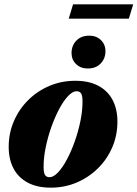

<svg xmlns="http://www.w3.org/2000/svg" viewBox="-20 -848 632 883"><path d="M326 -476.5Q390 -476.5 433.2 -453Q476.5 -429.5 498.2 -387.5Q520 -345.5 520 -289.5Q520 -225 496 -169.8Q472 -114.5 429.5 -73Q387 -31.5 331.8 -8.2Q276.5 15 214 15Q150 15 106.8 -8.5Q63.5 -32 41.8 -74Q20 -116 20 -172Q20 -236 44 -291.2Q68 -346.5 110.2 -388.2Q152.5 -430 207.8 -453.2Q263 -476.5 326 -476.5ZM207.5 -33Q226 -33 246.8 -55Q267.5 -77 287.5 -114.2Q307.5 -151.5 323.8 -197.5Q340 -243.5 349.8 -291Q359.5 -338.5 359.5 -381Q359.5 -409.5 352.5 -419Q345.5 -428.5 332.5 -428.5Q314 -428.5 293 -406.2Q272 -384 252.2 -346.8Q232.5 -309.5 216.2 -263.8Q200 -218 190.2 -170.5Q180.5 -123 180.5 -80.5Q180.5 -52 187.5 -42.5Q194.5 -33 207.5 -33ZM383.5 -533Q351 -533 330 -553.2Q309 -573.5 309 -604Q309 -638 331 -661Q353 -684 390.5 -684Q423 -684 444 -663.8Q465 -643.5 465 -612.5Q465 -579 443 -556Q421 -533 383.5 -533ZM296 -762 316 -828H592.5L572.5 -762Z"/></svg>

Font: Newsreader 36pt ExtraBold
Style: Italic
Weight: 800
Italic angle: -17°
Designer: Hugues Gentile
Foundry: Production Type
Version: Version 1.003